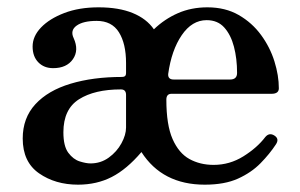

<svg xmlns="http://www.w3.org/2000/svg" viewBox="-20 -492 820 524"><path d="M193 12Q131 12 86.5 -19Q42 -50 42 -114Q42 -170 76.5 -207.5Q111 -245 172.5 -263.5Q234 -282 313 -282Q324 -282 324 -292V-320Q324 -373 304.5 -404Q285 -435 244 -435Q207 -435 189 -422Q171 -409 181 -388Q196 -355 179 -330.5Q162 -306 125 -306Q100 -306 84.5 -322Q69 -338 69 -365Q69 -393 92 -417Q115 -441 155.5 -456.5Q196 -472 249 -472Q304 -472 342 -456.5Q380 -441 400 -412Q429 -440 465.5 -456Q502 -472 546 -472Q595 -472 631.5 -451Q668 -430 692.5 -396.5Q717 -363 729 -324.5Q741 -286 741 -251Q741 -236 721 -236H448Q434 -236 434 -220Q434 -151 451 -112.5Q468 -74 497 -58Q526 -42 563 -42Q607 -42 644.5 -65.5Q682 -89 704 -118Q715 -131 729 -122Q743 -113 733 -98Q716 -72 691 -46.5Q666 -21 629.5 -4.5Q593 12 539 12Q423 12 366 -77Q326 -30 285 -9Q244 12 193 12ZM227 -46Q255 -46 277 -62Q299 -78 311.5 -101Q324 -124 324 -144V-233Q324 -248 310 -248Q238 -248 195.5 -221Q153 -194 153 -131Q153 -93 166.5 -75Q180 -57 197.5 -51.5Q215 -46 227 -46ZM454 -275H608Q627 -275 627 -293Q627 -332 618.5 -364.5Q610 -397 592 -417Q574 -437 544 -437Q504 -437 476 -396Q448 -355 439 -290Q438 -275 454 -275Z"/></svg>

Font: Zen Old Mincho
Style: Bold
Weight: 700
Designer: Yoshimichi Ohira
Foundry: Positype
Version: Version 1.500